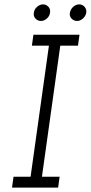

<svg xmlns="http://www.w3.org/2000/svg" viewBox="-20 -859 415 879"><path d="M42 -50 35 0H246L253 -50H172L256 -650H337L344 -700H133L126 -650H204L120 -50ZM300 -801Q297 -785 307.5 -774Q318 -763 333 -763Q347 -763 359.5 -774Q372 -785 375 -801Q377 -817 367 -828Q357 -839 343 -839Q328 -839 315.5 -828Q303 -817 300 -801ZM135 -801Q132 -785 142.5 -774Q153 -763 167 -763Q182 -763 194.5 -774Q207 -785 209 -801Q212 -817 201.5 -828Q191 -839 177 -839Q163 -839 150 -828Q137 -817 135 -801Z"/></svg>

Font: Josefin Slab Thin Medium
Style: Italic
Weight: 500
Italic angle: -12°
Version: Version 2.000